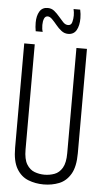

<svg xmlns="http://www.w3.org/2000/svg" viewBox="-60 -935 525 982"><g transform="rotate(5 202.0 -443.5)"><path d="M41 -164V-700H95V-160Q95 -110 111 -84Q127 -58 151.5 -49Q176 -40 202 -40Q229 -40 253.5 -49Q278 -58 293.5 -84Q309 -110 309 -160V-700H363V-164Q363 -95 340.5 -57Q318 -19 281.5 -4.5Q245 10 202 10Q160 10 123 -4.5Q86 -19 63.5 -57Q41 -95 41 -164ZM94 -767Q90 -788 90 -811Q90 -846 103.5 -868.5Q117 -891 145 -891Q165 -891 179.5 -879Q194 -867 206.5 -852Q219 -837 230.5 -825Q242 -813 256 -813Q272 -813 276.5 -830Q281 -847 281 -864Q281 -881 277 -897H311Q316 -875 316 -853Q316 -815 302.5 -791.5Q289 -768 260 -768Q241 -768 225.5 -780Q210 -792 197 -808Q184 -824 172 -836Q160 -848 149 -848Q136 -848 130.5 -834.5Q125 -821 125 -802Q125 -781 130 -767Z"/></g></svg>

Font: Georama Condensed Light
Style: Regular
Weight: 300
Width: 3
Designer: Jean-Baptiste Levee
Foundry: Production Type
Version: Version 1.000